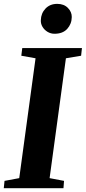

<svg xmlns="http://www.w3.org/2000/svg" viewBox="-32 -998 454 1018"><path d="M-12 0 -8 -39 70 -53.5 156.5 -689 81 -702.5 86 -743H402.5L398 -702.5L317.5 -689L231 -53.5L307.5 -39L304.5 0ZM257 -819Q237 -819 220 -829.2Q203 -839.5 193.2 -856Q183.5 -872.5 184.5 -891Q185.5 -927.5 209.2 -952.5Q233 -977.5 271.5 -977.5Q307 -977.5 328 -956Q349 -934.5 348.5 -907.5Q348 -871 324.5 -845Q301 -819 257 -819Z"/></svg>

Font: Merriweather 60pt ExtraBold
Style: Italic
Weight: 800
Italic angle: -7.8°
Version: Version 2.101